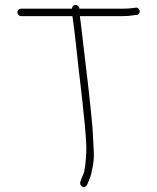

<svg xmlns="http://www.w3.org/2000/svg" viewBox="-20 -664 633 775"><path d="M300.3 -629H478.3C491 -629 502.3 -629.7 512.3 -631L527.3 -633C546.8 -636.2 550.6 -604 531.3 -604L516.3 -602C505 -600 492.3 -599 478.3 -599H302.3C303.7 -591 305 -581 306.3 -569C317.3 -470.4 335 -334 344.8 -236L350.8 -176C355.4 -130.6 354.8 -114.5 358.2 -59.9C360.1 -29.1 357.9 -1.9 351.3 22L347.8 39.5C345.8 49.7 336.7 67.8 333.5 77.4C328.9 91.4 312.7 98.8 304 79.7C300 70.9 318.3 37.2 319.3 31.5C323.9 6.7 325.2 0.8 328.3 -49.7C330.5 -85.4 320.4 -196.3 297.8 -382.5C289.6 -450.8 282.7 -531.5 272.3 -599H65.3C57.2 -599 50.3 -606.2 50.3 -614.5C50.3 -622.9 57.2 -629 65.3 -629H270.3C272 -639 277 -644 285.3 -644C293.3 -644 300.3 -636.9 300.3 -629Z"/></svg>

Font: MewTooHand
Style: Reversed
Weight: 400
Designer: Mew Too, Robert Jablonski
Version: Version 0.77